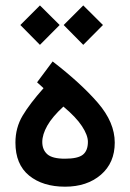

<svg xmlns="http://www.w3.org/2000/svg" viewBox="-20 -705 490 723"><path d="M178.2 -473.6Q284.7 -391.6 348.4 -317.9Q412.1 -244.1 412.1 -168Q412.1 -91.8 359.9 -46.9Q307.6 -2 225.1 -2Q141.1 -2 89.6 -43.9Q38.1 -85.9 38.1 -168Q38.1 -224.1 65.2 -269.5Q92.3 -314.9 144 -373L119.6 -395ZM218.8 -303.7Q176.8 -265.1 158 -231.7Q139.2 -198.2 139.2 -170.4Q139.2 -141.1 158 -124.3Q176.8 -107.4 224.6 -107.4Q273.4 -107.4 292.2 -122.6Q311 -137.7 311 -170.9Q311 -195.8 288.8 -229.7Q266.6 -263.7 218.8 -303.7ZM219.7 -610.8 293.5 -684.6 367.7 -610.8 293.5 -536.1ZM56.6 -610.8 130.4 -684.6 204.6 -610.8 130.4 -536.1Z"/></svg>

Font: Vazir Medium WOL-UI
Style: Medium-WOL-UI
Weight: 500
Designer: Saber Rastikerdar
Foundry: Saber Rastikerdar
Version: Version 30.1.0